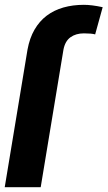

<svg xmlns="http://www.w3.org/2000/svg" viewBox="-62 -780 448 800"><path d="M107.6 0H-42.3L52.6 -573.2Q61.4 -621.4 81.9 -656.6Q102.3 -691.8 132.6 -714.7Q163 -737.6 202.2 -748.8Q241.5 -759.9 287.3 -759.9Q320.3 -759.9 365.8 -750L334.5 -636.7Q319.6 -641 287.6 -641Q254.3 -641 231.7 -624.8Q209.2 -608.7 202.4 -573.2Z"/></svg>

Font: Linik Sans
Style: Bold Italic
Weight: 700
Italic angle: 9°
Designer: Fonts by Rasmus Andersson / Changes by Cristiano Sobral with parts from Marc Monis
Foundry: rsms
Version: Version 3.020; ttfautohint (v1.6)